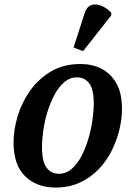

<svg xmlns="http://www.w3.org/2000/svg" viewBox="-20 -834 602 864"><path d="M230 10Q146 10 93.5 -40.5Q41 -91 41 -193Q41 -250 59.5 -311.5Q78 -373 115.5 -426Q153 -479 209.5 -512.5Q266 -546 343 -546Q394 -546 436 -525Q478 -504 503.5 -459.5Q529 -415 529 -343Q529 -300 517.5 -251.5Q506 -203 483 -156.5Q460 -110 424 -72.5Q388 -35 339.5 -12.5Q291 10 230 10ZM245 -52Q277 -52 302.5 -74Q328 -96 346.5 -131.5Q365 -167 377.5 -209Q390 -251 396 -293Q402 -335 402 -369Q402 -432 381.5 -459Q361 -486 326 -486Q295 -486 270 -465Q245 -444 226 -409Q207 -374 194 -332Q181 -290 175 -248Q169 -206 169 -171Q169 -107 189.5 -79.5Q210 -52 245 -52ZM354 -604 311 -620 361 -775Q371 -805 392 -811.5Q413 -818 437.5 -807.5Q462 -797 481 -776L480 -764Z"/></svg>

Font: Noto Serif SemiCondensed SemiBold
Style: Italic
Weight: 600
Width: 4
Italic angle: -12°
Designer: Monotype Design Team
Foundry: Monotype Imaging Inc.
Version: Version 2.014; ttfautohint (v1.8.4.7-5d5b)